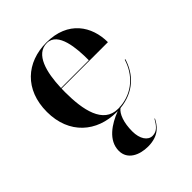

<svg xmlns="http://www.w3.org/2000/svg" viewBox="-200 -582 931 931"><g transform="rotate(-45 265.0 -117.0)"><path d="M390 163 388 161.5C370.5 191.5 354.5 214.5 322.5 214.5C291 214.5 268 181 268 129.5C268 70 284.5 26.5 307.5 9C407.5 -0.5 468 -62.5 492 -142H488C464.5 -64.5 402.5 -3.5 312 3L311 2C309.5 2.5 308 3 306.5 3.5C303 3.5 300 3.5 296.5 3.5C195 3.5 172 -113.5 172 -235C172 -243.5 172 -252 172.5 -260H490.5C490.5 -369 426.5 -470 278 -470C142 -470 42 -382.5 42 -230C42 -77.5 145.5 10 281 10C283.5 10 285.5 10 288 10C224 34 155 79 155 150C155 210 212 236 270.5 236C349 236 375.5 191 390 163ZM278 -466.5C354 -466.5 363.5 -346 363 -263.5H172.5C176 -368 201 -466.5 278 -466.5Z"/></g></svg>

Font: Bodoni* 48pt Medium
Style: Regular
Weight: 500
Version: Version 2.3